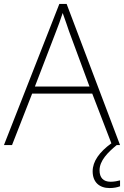

<svg xmlns="http://www.w3.org/2000/svg" viewBox="-20 -736 630 974"><path d="M485 128C485 79 527 37 572 0H589L318 -716H281L0 0H41L143 -261H448L545 -9C484 35 450 83 450 133C450 189 485 218 536 218C558 218 576 214 589 209V179C578 182 560 186 541 186C504 186 485 165 485 128ZM330 -578 434 -297H157L265 -578C275 -604 288 -638 298 -670C310 -636 323 -600 330 -578Z"/></svg>

Font: Noto Sans Malayalam ExtraLight
Style: Regular
Weight: 200
Designer: Jelle Bosma - Monotype Design Team
Foundry: Monotype Imaging Inc.
Version: Version 2.104